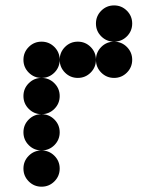

<svg xmlns="http://www.w3.org/2000/svg" viewBox="-20 -704 587 724"><path d="M478.5 -615.2Q478.5 -586.9 458.5 -566.9Q438.5 -546.9 410.2 -546.9Q381.8 -546.9 361.8 -566.9Q341.8 -586.9 341.8 -615.2Q341.8 -643.6 361.8 -663.6Q381.8 -683.6 410.2 -683.6Q438.5 -683.6 458.5 -663.6Q478.5 -643.6 478.5 -615.2ZM205.1 -478.5Q205.1 -450.2 185.1 -430.2Q165 -410.2 136.7 -410.2Q108.4 -410.2 88.4 -430.2Q68.4 -450.2 68.4 -478.5Q68.4 -506.8 88.4 -526.9Q108.4 -546.9 136.7 -546.9Q165 -546.9 185.1 -526.9Q205.1 -506.8 205.1 -478.5ZM341.8 -478.5Q341.8 -450.2 321.8 -430.2Q301.8 -410.2 273.4 -410.2Q245.1 -410.2 225.1 -430.2Q205.1 -450.2 205.1 -478.5Q205.1 -506.8 225.1 -526.9Q245.1 -546.9 273.4 -546.9Q301.8 -546.9 321.8 -526.9Q341.8 -506.8 341.8 -478.5ZM478.5 -478.5Q478.5 -450.2 458.5 -430.2Q438.5 -410.2 410.2 -410.2Q381.8 -410.2 361.8 -430.2Q341.8 -450.2 341.8 -478.5Q341.8 -506.8 361.8 -526.9Q381.8 -546.9 410.2 -546.9Q438.5 -546.9 458.5 -526.9Q478.5 -506.8 478.5 -478.5ZM205.1 -341.8Q205.1 -313.5 185.1 -293.5Q165 -273.4 136.7 -273.4Q108.4 -273.4 88.4 -293.5Q68.4 -313.5 68.4 -341.8Q68.4 -370.1 88.4 -390.1Q108.4 -410.2 136.7 -410.2Q165 -410.2 185.1 -390.1Q205.1 -370.1 205.1 -341.8ZM205.1 -205.1Q205.1 -176.8 185.1 -156.7Q165 -136.7 136.7 -136.7Q108.4 -136.7 88.4 -156.7Q68.4 -176.8 68.4 -205.1Q68.4 -233.4 88.4 -253.4Q108.4 -273.4 136.7 -273.4Q165 -273.4 185.1 -253.4Q205.1 -233.4 205.1 -205.1ZM205.1 -68.4Q205.1 -40 185.1 -20Q165 0 136.7 0Q108.4 0 88.4 -20Q68.4 -40 68.4 -68.4Q68.4 -96.7 88.4 -116.7Q108.4 -136.7 136.7 -136.7Q165 -136.7 185.1 -116.7Q205.1 -96.7 205.1 -68.4Z"/></svg>

Font: DatDot
Style: Bold
Weight: 700
Designer: GGBot
Version: 1.00